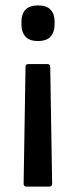

<svg xmlns="http://www.w3.org/2000/svg" viewBox="-20 -521 279 707"><path d="M84 -285H155Q165 -285 165 -274L172 155Q172 166 162 166H77Q67 166 67 155L74 -274Q74 -285 84 -285ZM120 -501Q152 -501 166.5 -485Q181 -469 181 -442V-430Q181 -403 166.5 -386.5Q152 -370 120 -370Q88 -370 73.5 -386.5Q59 -403 59 -430V-442Q59 -469 73.5 -485Q88 -501 120 -501Z"/></svg>

Font: Sofia Sans Medium
Style: Regular
Weight: 500
Designer: Botio Nikoltchev, Ani Petrova
Foundry: lettersoup
Version: Version 4.101; ttfautohint (v1.8.4.7-5d5b)